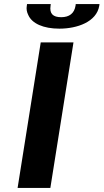

<svg xmlns="http://www.w3.org/2000/svg" viewBox="-20 -918 506 938"><path d="M111 -890C108 -874 111 -859 118 -845C136 -803 192 -778 270 -778C357 -778 452 -811 465 -890L466 -898H350L349 -890C343 -853 319 -834 279 -834C239 -834 221 -851 227 -890L228 -898H112ZM66 0H226L339 -711H179Z"/></svg>

Font: Aerodynamic
Style: BdObl
Weight: 500
Designer: Google
Version: Version 2.000980; 2014